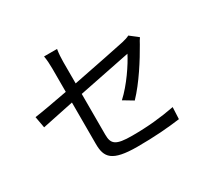

<svg xmlns="http://www.w3.org/2000/svg" viewBox="-161 -985 1275 1216"><g transform="rotate(-30 476.0 -377.5)"><path d="M52 -467 67 -384C108 -393 197 -411 298 -432V-129C298 -30 332 18 518 18C643 18 743 10 832 -2L836 -88C736 -69 640 -59 524 -59C404 -59 379 -81 379 -150V-448C556 -484 740 -521 757 -524C727 -464 654 -354 579 -286L649 -244C729 -327 807 -452 854 -535C860 -548 871 -565 878 -575L819 -621C807 -614 788 -608 766 -603C724 -594 549 -558 379 -525V-681C379 -710 381 -744 386 -773H291C296 -744 298 -711 298 -681V-510C192 -490 97 -473 52 -467Z"/></g></svg>

Font: GenEiGothic-pro-Regular
Style: Regular
Weight: 400
Designer: Ryoko NISHIZUKA (kana & ideographs); Paul D. Hunt (Latin, Greek & Cyrillic); Wenlong ZHANG (bopomofo); Sandoll Communica
Foundry: Adobe Systems Incorporated; o_tamon
Version: Version 1.000.140830